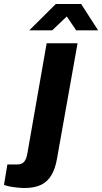

<svg xmlns="http://www.w3.org/2000/svg" viewBox="-133 -744 512 963"><path d="M-11 199Q-24 199 -44.5 197Q-65 195 -83.5 191.5Q-102 188 -113 183L-96 81H-49Q-24 81 -12.5 68Q-1 55 4 27L101 -527H256L153 51Q145 100 125.5 133.5Q106 167 73 183Q40 199 -11 199ZM14 -592 147 -724H274L359 -592H249L182 -691H233L129 -592Z"/></svg>

Font: Archivo SemiCondensed ExtraBold
Style: Italic
Weight: 800
Width: 4
Italic angle: -10°
Designer: Hector Gatti
Foundry: Omnibus-Type
Version: Version 2.001